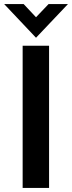

<svg xmlns="http://www.w3.org/2000/svg" viewBox="-44 -921 352 941"><path d="M67 -697H196.5V0H67ZM-23.5 -901H72L132.5 -836.5L194 -901H289L132.5 -736Z"/></svg>

Font: HK Grotesk
Style: Bold
Weight: 700
Designer: Alfredo Marco Pradil
Foundry: Hanken Design Co.
Version: Version 3.001